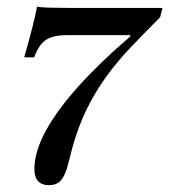

<svg xmlns="http://www.w3.org/2000/svg" viewBox="-20 -440 511 580"><path d="M127.4 119.4Q106.5 119.4 95.2 107.3Q83.9 95.2 83.9 71Q83.9 17.7 119 -46Q154 -109.7 219 -181.5Q283.9 -253.2 373.4 -329.8V-333.9H183.9Q154.8 -333.9 136.3 -327.8Q117.7 -321.8 105.2 -307.3Q92.7 -292.7 83.1 -266.9H53.2Q69.4 -324.2 78.2 -358.9Q87.1 -393.5 91.9 -420.2Q100 -417.7 127.8 -416.9Q155.6 -416.1 184.7 -416.1H471L463.7 -387.9Q416.1 -340.3 375.4 -297.6Q334.7 -254.8 301.6 -209.3Q268.5 -163.7 242.3 -110.9Q216.1 -58.1 197.6 9.7Q189.5 43.5 182.3 68.1Q175 92.7 162.9 106Q150.8 119.4 127.4 119.4Z"/></svg>

Font: Playfair 5pt SemiExpanded Light SemiBold
Style: Italic
Weight: 600
Italic angle: -15.6°
Version: Version 2.001;gftools[0.9.30]